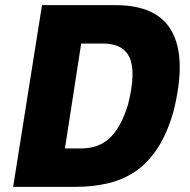

<svg xmlns="http://www.w3.org/2000/svg" viewBox="-20 -725 736 745"><path d="M31 0 143 -705H429Q593 -705 648.5 -600Q704 -495 653 -292Q628 -205 590 -148Q552 -91 504 -59Q456 -27 398 -13.5Q340 0 274 0ZM232 -149H293Q325 -149 352 -157.5Q379 -166 401.5 -185.5Q424 -205 443 -238Q462 -271 477 -320Q508 -444 483.5 -500Q459 -556 381 -556H295Z"/></svg>

Font: Nunito Sans 7pt Condensed Black
Style: Italic
Weight: 900
Width: 3
Italic angle: -9°
Designer: Vernon Adams
Foundry: Vernon Adams
Version: Version 3.101;gftools[0.9.27]